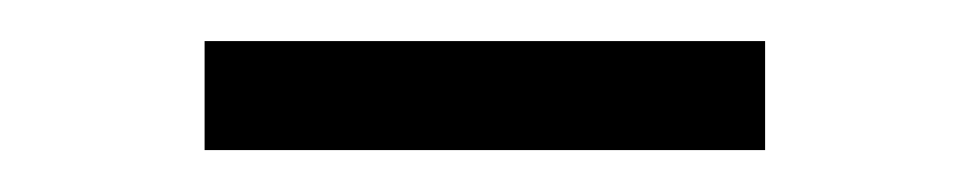

<svg xmlns="http://www.w3.org/2000/svg" viewBox="-20 -726 468 93"><path d="M79.1 -653.3V-706.1H350.6V-653.3Z"/></svg>

Font: GenEi Koburi Mincho v6
Style: Regular
Weight: 400
Designer: o_tamon (Modified)
Foundry: o_tamon / Adobe Systems Incorporated
Version: Version 6.1